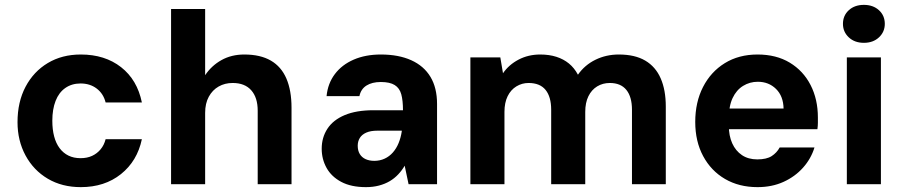

<svg xmlns="http://www.w3.org/2000/svg" viewBox="-20 -757 3711 789"><path d="M312 12Q235 12 176.5 -22.5Q118 -57 85 -118Q52 -179 52 -255Q52 -338 85 -400.5Q118 -463 176.5 -498Q235 -533 312 -533Q411 -533 477.5 -481Q544 -429 563 -336H414Q405 -372 377.5 -393Q350 -414 311 -414Q275 -414 248.5 -395.5Q222 -377 208.5 -342.5Q195 -308 195 -261Q195 -225 202.5 -196.5Q210 -168 225 -148Q240 -128 261.5 -117.5Q283 -107 311 -107Q338 -107 358.5 -116.5Q379 -126 393.5 -143.5Q408 -161 414 -185H563Q544 -95 477 -41.5Q410 12 312 12Z M683 0V-720H823V-448Q849 -487 890 -510Q931 -533 984 -533Q1050 -533 1093 -508Q1136 -483 1157 -434Q1178 -385 1178 -314V0H1039V-302Q1039 -356 1012.5 -386Q986 -416 936 -416Q904 -416 878.5 -401.5Q853 -387 838 -359.5Q823 -332 823 -293V0Z M1484 12Q1423 12 1382.5 -9.5Q1342 -31 1322 -67Q1302 -103 1302 -146Q1302 -192 1325.5 -228Q1349 -264 1396.5 -284Q1444 -304 1515 -304H1636Q1636 -344 1629 -369.5Q1622 -395 1602 -407.5Q1582 -420 1545 -420Q1509 -420 1486 -405.5Q1463 -391 1457 -362H1322Q1327 -414 1356 -452.5Q1385 -491 1433.5 -512Q1482 -533 1545 -533Q1618 -533 1670 -509.5Q1722 -486 1749 -441Q1776 -396 1776 -330V0H1659L1643 -76Q1632 -57 1616.5 -40.5Q1601 -24 1581.5 -12.5Q1562 -1 1537.5 5.5Q1513 12 1484 12ZM1518 -96Q1541 -96 1560.5 -105Q1580 -114 1594.5 -130.5Q1609 -147 1618 -169Q1627 -191 1631 -217V-220H1531Q1503 -220 1485 -212Q1467 -204 1458.5 -190Q1450 -176 1450 -158Q1450 -138 1458.5 -124Q1467 -110 1482.5 -103Q1498 -96 1518 -96Z M1913 0V-521H2036L2047 -456Q2071 -491 2111 -512Q2151 -533 2200 -533Q2237 -533 2266.5 -523.5Q2296 -514 2318 -496Q2340 -478 2355 -450Q2383 -490 2427 -511.5Q2471 -533 2523 -533Q2589 -533 2631.5 -508Q2674 -483 2695 -435Q2716 -387 2716 -319V0H2577V-306Q2577 -359 2554 -387.5Q2531 -416 2486 -416Q2457 -416 2434 -402Q2411 -388 2398 -361.5Q2385 -335 2385 -297V0H2245V-306Q2245 -359 2222 -387.5Q2199 -416 2152 -416Q2125 -416 2102 -402Q2079 -388 2066 -361.5Q2053 -335 2053 -297V0Z M3093 12Q3017 12 2959.5 -21.5Q2902 -55 2869.5 -115.5Q2837 -176 2837 -256Q2837 -337 2869 -399.5Q2901 -462 2958.5 -497.5Q3016 -533 3093 -533Q3170 -533 3225.5 -499.5Q3281 -466 3311 -407.5Q3341 -349 3341 -274Q3341 -264 3341 -252Q3341 -240 3339 -226H2937V-311H3200Q3199 -362 3169 -391.5Q3139 -421 3094 -421Q3061 -421 3033.5 -404Q3006 -387 2990.5 -354Q2975 -321 2975 -270V-241Q2975 -199 2989 -168Q3003 -137 3029 -119.5Q3055 -102 3092 -102Q3130 -102 3151 -115.5Q3172 -129 3184 -151H3327Q3313 -105 3280 -68Q3247 -31 3199.5 -9.5Q3152 12 3093 12Z M3460 0V-521H3600V0ZM3530 -581Q3492 -581 3468 -603.5Q3444 -626 3444 -659Q3444 -693 3468 -715Q3492 -737 3530 -737Q3568 -737 3592 -715Q3616 -693 3616 -659Q3616 -626 3592 -603.5Q3568 -581 3530 -581Z"/></svg>

Font: DM Sans 10pt ExtraBold
Style: Regular
Weight: 800
Version: Version 4.004;gftools[0.9.30]